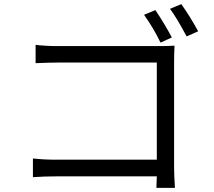

<svg xmlns="http://www.w3.org/2000/svg" viewBox="-20 -874 1040 933"><path d="M760 -667Q727 -736 680 -802L735 -825Q780 -758 815 -692ZM826 -58Q826 -25 830 39H740L742 -17H253Q194 -17 140 -13V-104Q192 -98 251 -98H742V-570H263Q222 -570 153 -567V-656Q203 -650 262 -650H754Q790 -650 828 -652Q826 -606 826 -574ZM861 -854Q903 -795 943 -722L887 -697Q836 -792 806 -831Z"/></svg>

Font: KaiGen Gothic CN Regular
Style: Regular
Weight: 400
Designer: Ryoko NISHIZUKA  (kana & ideographs); Paul D. Hunt (Latin, Greek & Cyrillic); Wenlong ZHANG  (bopomofo); Sandoll Communi
Foundry: Adobe Systems Incorporated
Version: Version 1.002.20150501